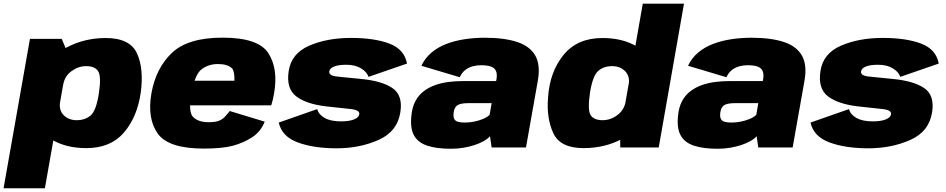

<svg xmlns="http://www.w3.org/2000/svg" viewBox="-72 -805 5166 1048"><path d="M-52.5 222.5H173L301.5 -505.5L265 -593H91.5ZM399 3.5Q531.5 3.5 604.2 -81.2Q677 -166 696 -298Q714 -429.5 675.8 -513.5Q637.5 -597.5 505 -597.5Q391 -597.5 295.2 -547.8Q199.5 -498 188 -432L273 -342.5Q280.5 -389 318 -416.5Q355.5 -444 398 -444Q445.5 -444 463.5 -416.8Q481.5 -389.5 468 -297Q453.5 -202 423.5 -175.5Q393.5 -149 346 -149Q303.5 -149 275.8 -176.2Q248 -203.5 256.5 -252L140.5 -161Q128 -95 206.5 -45.8Q285 3.5 399 3.5Z M1040.5 6 1066 -138Q1012 -138 983.5 -165Q954 -191 973 -295.5Q991 -398 1028.5 -427Q1066.5 -455.5 1118 -455.5Q1170.5 -455.5 1195.5 -431Q1209 -413 1207.5 -364.5H966L942.5 -230H1408.5Q1418 -259 1424 -295.5Q1447.5 -429 1393 -514.5Q1338.5 -599.5 1143 -599.5Q953.5 -599.5 866 -516Q779 -433 754.5 -296Q730.5 -158.5 789 -76Q847 6 1040.5 6ZM1066 -138 1040.5 6Q1141.5 6 1199 -9.5Q1255.5 -24.5 1303 -55Q1350 -84.5 1373 -141L1182 -199Q1165.5 -177.5 1151.5 -163.5Q1136.5 -150 1118 -144Q1098.5 -138 1066 -138Z M1765.5 4.5Q1891 4.5 1994.2 -41.2Q2097.5 -87 2113.5 -194Q2127.5 -286 2069 -325Q2010.5 -364 1894.5 -374.5Q1818 -382.5 1769.8 -387Q1721.5 -391.5 1725.5 -415.5Q1727.5 -432 1751.5 -441.8Q1775.5 -451.5 1818.5 -451.5Q1866 -451.5 1898.2 -432.2Q1930.5 -413 1939.5 -385.5L2149.5 -458Q2135.5 -535.5 2054 -566.8Q1972.5 -598 1843.5 -598Q1713.5 -598 1615.5 -555.5Q1517.5 -513 1503.5 -415.5Q1489.5 -320.5 1546 -278.2Q1602.5 -236 1711.5 -224Q1792 -215 1842.5 -209.8Q1893 -204.5 1889 -181Q1886 -163 1859.5 -152.8Q1833 -142.5 1789.5 -142.5Q1733.5 -142.5 1700.5 -161Q1667.5 -179.5 1659.5 -209.5L1449.5 -136Q1466.5 -60 1552.8 -27.8Q1639 4.5 1765.5 4.5Z M2389.5 7Q2424.5 7 2457.5 1.5Q2490.5 -4 2519 -13.5Q2547.5 -23 2569 -35.2Q2590.5 -47.5 2602.5 -61.5L2611.5 0H2799L2863.5 -363.5Q2879 -450 2849.8 -501.5Q2820.5 -553 2750.5 -576Q2680.5 -599 2573.5 -599Q2517.5 -599 2464.5 -591Q2411.5 -583 2365.2 -565.5Q2319 -548 2283.8 -518.5Q2248.5 -489 2228 -446L2437.5 -383.5Q2449.5 -409.5 2468.5 -423.8Q2487.5 -438 2509.5 -443.5Q2531.5 -449 2553 -449Q2584 -449 2604.5 -442.8Q2625 -436.5 2633.8 -420.5Q2642.5 -404.5 2638.5 -376L2636 -362.5H2454.5Q2416.5 -362.5 2377.8 -357.8Q2339 -353 2304 -340.8Q2269 -328.5 2241 -307.2Q2213 -286 2195.2 -252.8Q2177.5 -219.5 2173.5 -173Q2166 -104.5 2188.2 -65.2Q2210.5 -26 2261.2 -9.5Q2312 7 2389.5 7ZM2464.5 -136Q2441.5 -136 2427 -140.5Q2412.5 -145 2407 -156.5Q2401.5 -168 2404 -189.5Q2406 -206.5 2412.2 -217Q2418.5 -227.5 2428.8 -232.8Q2439 -238 2453.5 -240Q2468 -242 2487 -242H2611.5L2600.5 -178Q2587.5 -165.5 2565 -156Q2542.5 -146.5 2516 -141.2Q2489.5 -136 2464.5 -136Z M3313.5 0H3523.5L3661.5 -785H3436.5L3313 -81ZM3113 3.5Q3227.5 3.5 3321.8 -45.8Q3416 -95 3428 -161L3343.5 -252Q3335 -204.5 3297.8 -176.8Q3260.5 -149 3217.5 -149Q3170 -149 3152.2 -176Q3134.5 -203 3148 -297Q3162.5 -389.5 3192.2 -416.8Q3222 -444 3269.5 -444Q3312.5 -444 3340 -416.5Q3367.5 -389 3359.5 -342.5L3475.5 -432Q3487.5 -498 3409.2 -547.8Q3331 -597.5 3216.5 -597.5Q3079.5 -597.5 3004.2 -505.5Q2929 -413.5 2919.5 -274Q2910 -161 2947.8 -78.8Q2985.5 3.5 3113 3.5Z M3845 7Q3880 7 3913 1.5Q3946 -4 3974.5 -13.5Q4003 -23 4024.5 -35.2Q4046 -47.5 4058 -61.5L4067 0H4254.5L4319 -363.5Q4334.5 -450 4305.2 -501.5Q4276 -553 4206 -576Q4136 -599 4029 -599Q3973 -599 3920 -591Q3867 -583 3820.8 -565.5Q3774.5 -548 3739.2 -518.5Q3704 -489 3683.5 -446L3893 -383.5Q3905 -409.5 3924 -423.8Q3943 -438 3965 -443.5Q3987 -449 4008.5 -449Q4039.5 -449 4060 -442.8Q4080.5 -436.5 4089.2 -420.5Q4098 -404.5 4094 -376L4091.5 -362.5H3910Q3872 -362.5 3833.2 -357.8Q3794.5 -353 3759.5 -340.8Q3724.5 -328.5 3696.5 -307.2Q3668.5 -286 3650.8 -252.8Q3633 -219.5 3629 -173Q3621.5 -104.5 3643.8 -65.2Q3666 -26 3716.8 -9.5Q3767.5 7 3845 7ZM3920 -136Q3897 -136 3882.5 -140.5Q3868 -145 3862.5 -156.5Q3857 -168 3859.5 -189.5Q3861.5 -206.5 3867.8 -217Q3874 -227.5 3884.2 -232.8Q3894.5 -238 3909 -240Q3923.5 -242 3942.5 -242H4067L4056 -178Q4043 -165.5 4020.5 -156Q3998 -146.5 3971.5 -141.2Q3945 -136 3920 -136Z M4668 4.5Q4793.5 4.5 4896.8 -41.2Q5000 -87 5016 -194Q5030 -286 4971.5 -325Q4913 -364 4797 -374.5Q4720.5 -382.5 4672.2 -387Q4624 -391.5 4628 -415.5Q4630 -432 4654 -441.8Q4678 -451.5 4721 -451.5Q4768.5 -451.5 4800.8 -432.2Q4833 -413 4842 -385.5L5052 -458Q5038 -535.5 4956.5 -566.8Q4875 -598 4746 -598Q4616 -598 4518 -555.5Q4420 -513 4406 -415.5Q4392 -320.5 4448.5 -278.2Q4505 -236 4614 -224Q4694.5 -215 4745 -209.8Q4795.5 -204.5 4791.5 -181Q4788.5 -163 4762 -152.8Q4735.5 -142.5 4692 -142.5Q4636 -142.5 4603 -161Q4570 -179.5 4562 -209.5L4352 -136Q4369 -60 4455.2 -27.8Q4541.5 4.5 4668 4.5Z"/></svg>

Font: Anybody Black
Style: Italic
Weight: 900
Italic angle: -10°
Designer: Tyler Finck
Foundry: Etcetera Type Company
Version: Version 1.113;gftools[0.9.25]